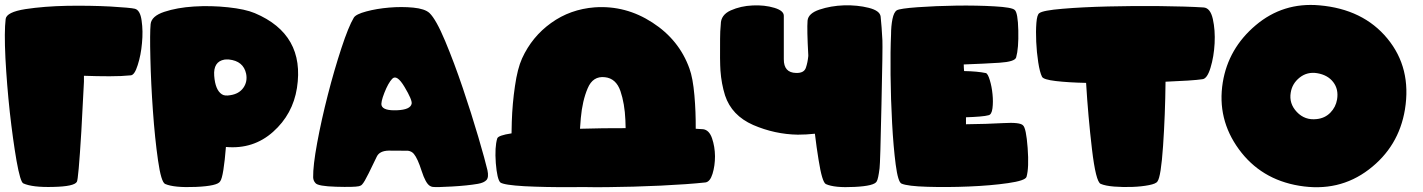

<svg xmlns="http://www.w3.org/2000/svg" viewBox="-20 -773 5877 793"><path d="M326.7 -460Q381.3 -458 432.6 -458Q483.9 -458 520.5 -461.9Q536.1 -463.4 548.8 -504.4Q562 -544.9 566.4 -594.7Q571.3 -644.5 564.9 -688Q559.1 -731 537.1 -736.8Q520 -741.2 436 -746.1Q352.1 -750.5 257.3 -749Q162.6 -747.1 85 -735.4Q7.3 -723.1 3.4 -694.8Q-2.9 -643.6 2.4 -533.2Q8.3 -422.4 20.5 -309.6Q33.2 -196.3 48.3 -108.9Q64 -21 76.2 -15.6Q113.8 1.5 200.2 -1Q286.6 -2.9 297.4 -22Q303.7 -29.8 315.9 -230Q319.8 -296.4 323.2 -368.7Q324.7 -396 325.7 -416Q326.7 -434.1 326.7 -436Z M1206.5 -409.7Q1189.5 -301.3 1107.9 -228.5Q1026.4 -155.8 913.1 -166Q908.7 -109.9 902.6 -71.3Q896.5 -32.7 889.2 -23.9Q878.9 -4.9 789.1 -1Q699.2 2.9 662.1 -13.2Q645.5 -20.5 632.6 -111.1Q619.6 -201.7 611.6 -314.9Q603.5 -428.2 601.1 -533Q598.6 -637.7 602.1 -673.3Q605.5 -706.5 658.4 -724.1Q711.4 -741.7 781.2 -746.1Q851.1 -750.5 921.9 -742.9Q992.7 -735.4 1032.2 -718.8Q1240.7 -630.9 1206.5 -409.7ZM996.6 -468.3Q985.4 -521 925.3 -527.3Q914.1 -527.8 907.2 -526.9Q860.4 -518.6 864.7 -460Q869.1 -401.4 896 -383.8Q907.7 -375.5 931.6 -379.9Q967.3 -385.3 985.1 -410.4Q1002.9 -435.5 996.6 -468.3Z M1283.2 -16.6Q1273.9 -26.4 1273.4 -40.5Q1272.5 -87.9 1290 -183.1Q1307.6 -278.3 1334 -381.1Q1360.4 -483.9 1389.9 -573.7Q1419.4 -663.6 1441.4 -700.2Q1450.2 -714.4 1492.9 -725.8Q1535.6 -737.3 1587.4 -741.7Q1639.2 -746.1 1687 -741.5Q1734.9 -736.8 1753.9 -719.2Q1781.2 -692.9 1818.6 -603.5Q1856 -514.2 1891.6 -408.9Q1927.2 -303.7 1955.6 -207Q1983.9 -110.4 1993.2 -70.3Q1999.5 -41 1989.3 -29.5Q1979 -18.1 1953.6 -13.7Q1910.6 -6.3 1846.9 -2.7Q1783.2 1 1767.1 -1Q1760.7 -2 1755.4 -5.4Q1737.8 -16.1 1721.4 -67.1Q1705.1 -118.2 1689.5 -137.2Q1680.2 -148.4 1665 -150.4L1585 -150.9Q1547.4 -149.9 1536.1 -126Q1521.5 -95.2 1502.9 -57.6Q1484.4 -20 1475.6 -11.2Q1471.2 -5.9 1462.4 -3.9Q1442.4 0.5 1367.9 -1.7Q1293.5 -3.9 1283.2 -16.6ZM1599.6 -447.3Q1583.5 -430.2 1567.6 -389.9Q1551.8 -349.6 1556.2 -336.9Q1563.5 -315.4 1619.4 -317.6Q1675.3 -319.8 1680.2 -344.7Q1683.1 -359.9 1650.9 -413.8Q1618.7 -467.8 1599.6 -447.3Z M2478.5 -454.1Q2524.4 -449.2 2542.5 -397Q2560.1 -345.2 2563 -276.9L2564 -243.7Q2473.1 -244.1 2375.5 -241.2Q2377 -264.6 2378.9 -285.6Q2385.3 -356.9 2407.2 -408.2Q2428.7 -460 2478.5 -454.1ZM2884.3 -239.3Q2873 -240.2 2853.5 -241.2Q2854 -311.5 2848.1 -378.9Q2841.8 -451.2 2827.6 -489.7Q2785.2 -608.4 2674.8 -679.7Q2564.5 -751.5 2436.5 -742.7Q2335 -734.9 2256.3 -678.2Q2177.2 -621.6 2136.2 -531.7Q2117.2 -489.7 2106.9 -417.5Q2096.2 -345.2 2093.8 -270Q2092.8 -245.6 2092.8 -222.2Q2037.6 -213.9 2033.7 -201.2Q2022.9 -166 2027.8 -99.1Q2033.2 -32.7 2046.4 -19.5Q2061 -8.8 2146 -3.9Q2231 0.5 2341.3 0L2386.2 -0.5Q2432.6 0.5 2484.9 0Q2594.7 -1 2708.5 -6.3Q2821.8 -11.7 2893.6 -19.5Q2912.6 -22 2922.9 -55.2Q2933.1 -88.4 2933.1 -127.9Q2932.6 -167.5 2920.9 -201.7Q2909.2 -235.8 2884.3 -239.3Z M3617.2 -704.6Q3614.3 -729 3567.9 -740.7Q3521.5 -752.4 3466.3 -751Q3411.1 -749 3364.7 -733.4Q3318.4 -717.8 3315.4 -688Q3312.5 -651.9 3318.4 -544.9V-541.5Q3315.9 -515.1 3308.6 -493.7Q3301.3 -470.7 3268.1 -471.7Q3216.8 -472.7 3217.3 -528.8Q3217.8 -584 3217.3 -619.6V-622.6Q3217.8 -673.3 3217.3 -706.1Q3218.8 -728.5 3178.2 -740.7Q3137.7 -752.9 3088.4 -750.5Q3039.6 -748.5 2998 -730Q2957 -711.4 2957 -672.9Q2954.1 -643.6 2954.1 -612.8Q2953.1 -518.1 2955.6 -481.4Q2959.5 -427.2 2974.6 -378.9Q3002 -295.9 3090.8 -256.8Q3180.2 -218.3 3274.9 -216.8Q3310.5 -216.8 3345.7 -220.7Q3352.5 -163.6 3360.8 -113.3Q3375.5 -20 3391.1 -12.7Q3426.3 3.4 3509.3 -1Q3591.8 -4.9 3601.1 -23.9Q3607.4 -34.2 3612.8 -78.1Q3615.7 -99.6 3620.6 -338.9Q3626 -577.1 3624.5 -606.4Q3621.6 -663.6 3617.2 -704.6Z M3969.7 -259.8Q4055.2 -260.7 4124 -264.6Q4192.9 -268.6 4205.1 -255.4Q4218.3 -244.6 4224.4 -162.1Q4230.5 -79.6 4219.7 -42.5Q4214.8 -26.9 4143.1 -16.6Q4071.3 -6.3 3981.9 -2.7Q3892.6 1 3810.5 -1.5Q3728.5 -3.9 3703.6 -14.6Q3689 -20.5 3679.4 -93.5Q3669.9 -166.5 3664.6 -264.4Q3659.2 -362.3 3658.2 -464.1Q3657.2 -565.9 3660.2 -629.9Q3660.2 -665 3666 -694.1Q3671.9 -723.1 3684.1 -730.5Q3696.3 -737.8 3770 -743.2Q3843.8 -748.5 3929.2 -749.8Q4014.6 -751 4087.4 -746.8Q4160.2 -742.7 4170.9 -731.9Q4184.1 -721.2 4185.8 -647.2Q4187.5 -573.2 4176.8 -535.6Q4171.4 -518.1 4108.2 -513.9Q4044.9 -509.8 3960.4 -506.8Q3960.4 -501 3960.9 -493.2Q3961.4 -485.4 3961.9 -479.5Q4017.1 -478.5 4051.8 -471.2Q4060.1 -468.8 4068.1 -442.1Q4076.2 -415.5 4079.3 -384Q4082.5 -352.5 4079.1 -325.7Q4075.7 -298.8 4062 -296.9Q4052.2 -293.9 4026.6 -291.7Q4001 -289.6 3969.7 -288.6Q3969.7 -282.2 3969.7 -273.9Q3969.7 -265.6 3969.7 -259.8Z M4760.7 -23.9Q4755.4 -14.2 4725.1 -8.3Q4694.8 -2.4 4657 -1Q4619.1 0.5 4582 -2.4Q4544.9 -5.4 4525.9 -13.7Q4505.9 -22.5 4490 -157.5Q4474.1 -292.5 4465.8 -430.7Q4393.6 -432.1 4341.3 -438.2Q4289.1 -444.3 4283.7 -456.1Q4274.4 -474.6 4268.1 -515.9Q4261.7 -557.1 4259.8 -600.3Q4257.8 -643.6 4260.5 -678.5Q4263.2 -713.4 4272.9 -718.8Q4287.1 -730 4368.7 -736.8Q4450.2 -743.7 4556.2 -746.3Q4662.1 -749 4771.5 -747.8Q4880.9 -746.6 4951.2 -742.2Q4979 -740.2 4989.3 -694.3Q4999.5 -648.4 4996.6 -593.8Q4993.7 -539.1 4979.7 -493.2Q4965.8 -447.3 4945.8 -445.8Q4927.2 -442.9 4886.2 -440.2Q4845.2 -437.5 4793.9 -435.5Q4792.5 -297.9 4783.7 -170.2Q4774.9 -42.5 4760.7 -23.9Z M5782.7 -320.8Q5757.3 -167 5633.5 -72.8Q5509.8 21.5 5345.7 -5.9Q5187.5 -32.2 5096.7 -156.7Q5005.9 -281.2 5030.3 -432.6Q5053.2 -573.2 5166.3 -668.7Q5279.3 -764.2 5429.2 -751Q5609.9 -735.4 5710.2 -613.8Q5810.5 -492.2 5782.7 -320.8ZM5502.4 -362.3Q5509.3 -404.3 5486.6 -433.8Q5463.9 -463.4 5420.4 -470.7Q5379.4 -477.5 5348.1 -452.9Q5316.9 -428.2 5311 -390.6Q5303.2 -345.2 5336.4 -310.3Q5369.6 -275.4 5418.5 -281.2Q5452.1 -284.7 5474.6 -307.6Q5497.1 -330.6 5502.4 -362.3Z"/></svg>

Font: ARCO
Style: Regular
Weight: 700
Designer: Rafael Olivo Díaz, Denis Ignatov
Foundry: Rafael Olivo Díaz
Version: Version 1.10 March 1, 2019